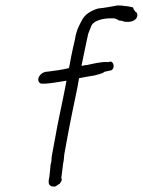

<svg xmlns="http://www.w3.org/2000/svg" viewBox="-20 -711 522 702"><path d="M121 -427C117 -415 124 -404 135 -405H146C166 -407 175 -408 199 -412L223 -416L219 -394C207 -331 192 -268 181 -203L170 -144C169 -136 168 -130 168 -123V-122C166 -113 164 -106 164 -98V-97C163 -92 163 -85 162 -78C161 -71 161 -67 160 -61L159 -58C156 -40 159 -31 173 -29H181C186 -30 188 -34 198 -39C203 -46 209 -54 204 -60L206 -74C207 -80 208 -90 209 -98C210 -107 211 -116 213 -125L214 -135L215 -146L220 -174C233 -247 248 -320 263 -391L269 -425C287 -429 306 -432 325 -435L336 -438C344 -440 356 -443 363 -449H364C371 -451 380 -452 387 -454C401 -461 396 -484 385 -486L375 -484C350 -486 321 -478 297 -473H296C290 -473 284 -471 278 -470L279 -476C285 -506 292 -537 298 -567C299 -573 301 -580 302 -585V-586C305 -594 308 -602 312 -611C318 -638 362 -644 384 -644H397C404 -642 408 -641 415 -636C419 -636 422 -635 424 -635H426C431 -632 438 -631 447 -631C465 -631 480 -639 482 -653C483 -660 481 -666 475 -668C471 -673 468 -678 466 -684C456 -686 446 -689 436 -689H435C426 -691 419 -691 409 -691C387 -687 362 -682 339 -680C328 -677 314 -671 304 -664C283 -651 275 -629 263 -603L257 -583L253 -562C245 -530 239 -498 233 -466L232 -462C208 -456 179 -452 154 -449H153C138 -449 125 -438 121 -427ZM324 -430Z"/></svg>

Font: Scribbler
Style: LtIta
Weight: 300
Designer: Mew Too
Foundry: Cannot Into Space Fonts
Version: Version 1.001